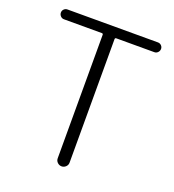

<svg xmlns="http://www.w3.org/2000/svg" viewBox="-133 -833 849 936"><g transform="rotate(20 292.0 -364.5)"><path d="M260.7 -30.3V-670.9Q260.7 -677.7 253.9 -677.7H57.6Q46.9 -677.7 39.6 -685.5Q32.2 -693.4 32.2 -703.6Q32.2 -713.9 39.6 -721.2Q46.9 -728.5 57.6 -728.5H526.4Q537.1 -728.5 544.4 -721.2Q551.8 -713.9 551.8 -703.6Q551.8 -693.4 544.4 -685.5Q537.1 -677.7 526.4 -677.7H329.1Q322.3 -677.7 322.3 -670.9V-30.3Q322.3 -17.6 313 -8.8Q303.7 0 291.5 0Q279.3 0 270 -8.8Q260.7 -17.6 260.7 -30.3Z"/></g></svg>

Font: irohamaru Light
Style: Regular
Weight: 200
Designer: [Source Han Sans]
Ryoko NISHIZUKA  (kana & ideographs); Paul D. Hunt (Latin, Greek & Cyrillic); Wenlong ZHANG  (bopomofo
Version: Version 1.01